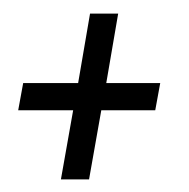

<svg xmlns="http://www.w3.org/2000/svg" viewBox="-20 -386 286 290"><path d="M72 -115H114.5L133 -219.5H214.5L222 -260.5H140.5L158.5 -365.5H116L98 -260.5H15L7.5 -219.5H90.5Z"/></svg>

Font: Anybody UltraCondensed Thin Light
Style: Italic
Weight: 300
Italic angle: -10°
Version: Version 1.111